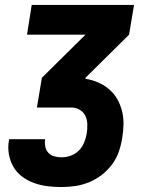

<svg xmlns="http://www.w3.org/2000/svg" viewBox="-20 -550 640 775"><path d="M228 205Q199 205 171 201.5Q143 198 117 188.5Q91 179 69.5 163Q48 147 34.5 124Q21 101 16 73Q11 45 16 17Q16 15 16.5 14Q17 13 17 12H162Q162 12 162 12.5Q162 13 162 13Q160 28 163 42.5Q166 57 175.5 67Q185 77 199 81Q213 85 228 85Q246 85 265 78.5Q284 72 298 58Q312 44 319.5 25.5Q327 7 330 -11Q333 -29 332.5 -48Q332 -67 324.5 -82.5Q317 -98 301.5 -107Q286 -116 268 -116H129L149 -236L325 -410H89L108 -530H521L501 -410L325 -236V-232Q351 -228 375.5 -217.5Q400 -207 420 -190Q440 -173 453 -150.5Q466 -128 472.5 -102Q479 -76 478.5 -48Q478 -20 473 8Q469 35 459.5 62.5Q450 90 432 114Q414 138 390 156.5Q366 175 338.5 186Q311 197 283 201Q255 205 228 205Z"/></svg>

Font: Iosevka Curly Heavy Extended
Style: Italic
Weight: 900
Width: 7
Italic angle: -9°
Monospace: yes
Designer: Belleve Invis
Foundry: Belleve Invis
Version: Version 11.1.0; ttfautohint (v1.8.3)